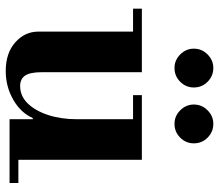

<svg xmlns="http://www.w3.org/2000/svg" viewBox="-66 -666 746 653"><g transform="rotate(90 306.5 -340.0)"><path d="M222 13Q161 13 124.5 -19.5Q88 -52 88 -97.9V-435H226V-111Q226 -70 237.5 -53Q249 -36 273 -36Q307 -36 332 -61.5Q357 -87 371.5 -130.8Q386 -174.7 386 -229L406 -79H382Q364 -38 319.5 -12.5Q275 13 222 13ZM386 0V-30H603V0ZM10 -420V-450H226V-420ZM386 -15V-435H524V-15ZM304 -420V-450H524V-420ZM401.6 -561Q375 -561 355.5 -580.7Q336 -600.3 336 -626.6Q336 -654 355.7 -673.5Q375.3 -693 401.6 -693Q429 -693 448.5 -673.7Q468 -654.4 468 -626.6Q468 -600 448.7 -580.5Q429.4 -561 401.6 -561ZM211.6 -561Q185 -561 165.5 -580.7Q146 -600.3 146 -626.6Q146 -654 165.7 -673.5Q185.3 -693 211.6 -693Q239 -693 258.5 -673.7Q278 -654.4 278 -626.6Q278 -600 258.7 -580.5Q239.4 -561 211.6 -561Z"/></g></svg>

Font: Libre Bodoni
Style: Regular
Weight: 400
Designer: Pablo Impallari, Rodrigo Fuenzalida
Foundry: Impallari Type
Version: Version 2.005;gftools[0.9.23]